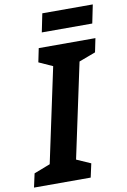

<svg xmlns="http://www.w3.org/2000/svg" viewBox="-138 -947 663 1004"><g transform="rotate(-10 193.5 -445.0)"><path d="M408 -792 428 -890H160L140 -792ZM260 0 276 -73 201 -106 308 -608 396 -641 411 -714H110L95 -641L168 -608L61 -106L-25 -73L-41 0Z"/></g></svg>

Font: Noto Sans UI Condensed ExtraBold
Style: Italic
Weight: 800
Width: 3
Designer: Monotype Design Team
Foundry: Monotype Imaging Inc.
Version: 1.001